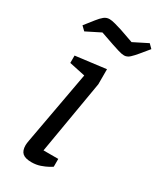

<svg xmlns="http://www.w3.org/2000/svg" viewBox="-181 -763 692 829"><g transform="rotate(30 165.0 -348.0)"><path d="M125.2 4.4Q94.1 4.4 80.4 -7.7Q66.8 -19.8 66.8 -47.2Q66.8 -50.7 67.7 -58Q68.7 -65.3 69.8 -71.3L135.8 -434L56.6 -450.9V-487.6L207.4 -506.6V-431.6L145.2 -66H218.8V-26.9Q216.6 -24.9 202.8 -17.3Q189 -9.7 168.8 -2.6Q148.6 4.4 125.2 4.4ZM241 -594.8Q229.6 -594.8 211.7 -600.3Q193.8 -605.8 178.5 -610.9L111.1 -634.2L40.6 -598.8L20.9 -617.9L56.5 -662.9Q70.1 -680.3 82.1 -690Q94.1 -699.6 109.3 -699.6Q120.9 -699.6 139.1 -694.5Q157.4 -689.4 173.4 -684.4L240.6 -660.9L311 -696.3L329.9 -677.4L295.2 -635.3Q281.6 -618.7 268.8 -606.8Q256 -594.8 241 -594.8Z"/></g></svg>

Font: Faustina Light
Style: Italic
Weight: 300
Italic angle: -8°
Designer: Alfonso Garcia
Foundry: http://www.omnibus-type.com
Version: Version 1.200